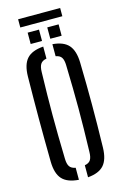

<svg xmlns="http://www.w3.org/2000/svg" viewBox="-147 -1063 723 1131"><g transform="rotate(-15 214.0 -497.0)"><path d="M186.7 6.2Q117 1.1 86.1 -33.2Q55.2 -67.4 53.9 -139.7Q52.9 -214.1 52.4 -277.9Q51.9 -341.8 51.9 -402.1Q51.9 -462.4 52.4 -525.3Q52.9 -588.2 53.9 -660.1Q55.2 -732.3 86.1 -766.7Q117 -801.1 186.7 -806.2V-732.8Q160.9 -728.4 150.3 -712.2Q139.7 -696.1 139.2 -663.3Q137 -589.3 136.2 -526.1Q135.3 -462.8 135.3 -402.9Q135.3 -342.9 136.2 -278.3Q137 -213.8 139.2 -136.5Q139.7 -103.3 150.3 -87.5Q160.9 -71.6 186.7 -67.2ZM242.5 5.8V-67.5Q268 -71.9 278.2 -87.8Q288.4 -103.6 288.9 -136.5Q291 -212.2 292.1 -276Q293.2 -339.7 293.2 -399.7Q293.2 -459.7 292.1 -523.7Q291 -587.7 288.9 -663.3Q288.4 -696.1 278.2 -712.1Q268 -728.1 242.5 -732.5V-805.8Q309.8 -800.5 340.2 -765.9Q370.6 -731.3 372.5 -660.1Q374.2 -588.1 375 -525.2Q375.8 -462.3 375.8 -401.9Q375.8 -341.6 375 -277.8Q374.2 -214 372.5 -139.7Q370.6 -68.1 340.2 -34Q309.8 0.1 242.5 5.8ZM238.9 -840V-909.2H308.1V-840ZM119.3 -840V-909.2H188.5V-840ZM85.4 -999.9H341.8V-949.8H85.4Z"/></g></svg>

Font: Big Shoulders Stencil Text SC Thin
Style: Regular
Weight: 100
Designer: Patric King
Foundry: XO Type Co
Version: Version 2.001